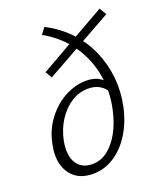

<svg xmlns="http://www.w3.org/2000/svg" viewBox="-135 -803 756 898"><g transform="rotate(-20 243.0 -354.0)"><path d="M174 8Q121 8 87.5 -17Q54 -42 41.5 -86Q29 -130 41 -187Q51 -240 76.5 -281.5Q102 -323 136.5 -352.5Q171 -382 211 -397.5Q251 -413 290 -413Q331 -413 358 -395Q385 -377 400 -348L380 -323Q365 -348 342 -361.5Q319 -375 285 -375Q241 -375 202 -350Q163 -325 135 -281.5Q107 -238 96 -182Q84 -112 109 -74Q134 -36 186 -36Q228 -36 262.5 -62.5Q297 -89 322.5 -135.5Q348 -182 361 -243Q380 -328 365.5 -411Q351 -494 303 -565Q255 -636 170 -685L193 -716Q260 -682 309 -630Q358 -578 386 -514Q414 -450 421 -379.5Q428 -309 413 -239Q397 -165 362 -109.5Q327 -54 278.5 -23Q230 8 174 8ZM145 -482 126 -515 465 -708 486 -673Z"/></g></svg>

Font: Ysabeau Infant Light
Style: Italic
Weight: 300
Italic angle: -12°
Designer: Christian Thalmann (Catharsis Fonts)
Version: Version 2.001;gftools[0.9.30]; featfreeze: ss01,ss02,lnum